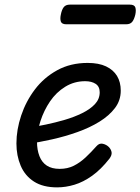

<svg xmlns="http://www.w3.org/2000/svg" viewBox="-20 -791 607 830"><path d="M227 19Q166 19 127 -6Q88 -31 69.5 -74.5Q51 -118 51 -171Q51 -230 71.5 -291.5Q92 -353 131 -404.5Q170 -456 227.5 -487.5Q285 -519 359 -519Q407 -519 438.5 -504Q470 -489 486 -462.5Q502 -436 502 -399Q502 -357 477 -324Q452 -291 410 -265Q368 -239 314.5 -220Q261 -201 205 -188.5Q149 -176 96 -168L103 -238Q137 -244 178 -252.5Q219 -261 260 -273Q301 -285 335.5 -302Q370 -319 390.5 -341Q411 -363 411 -392Q411 -417 393.5 -428.5Q376 -440 348 -440Q301 -440 262 -416Q223 -392 196.5 -353Q170 -314 155 -268Q140 -222 140 -178Q140 -143 150.5 -116Q161 -89 182.5 -75Q204 -61 238 -61Q272 -61 299 -74.5Q326 -88 350 -110.5Q374 -133 397 -159Q409 -173 424.5 -169.5Q440 -166 451 -155Q461 -144 462.5 -132Q464 -120 453 -105Q416 -58 378 -31Q340 -4 302 7.5Q264 19 227 19ZM267 -686Q247 -686 243 -698Q239 -710 243 -728Q247 -749 255.5 -760Q264 -771 282 -771H541Q561 -771 565 -759Q569 -747 565 -728Q560 -707 551.5 -696.5Q543 -686 525 -686Z"/></svg>

Font: Playwrite AU QLD
Style: Regular
Weight: 400
Designer: Veronika Burian, José Scaglione
Foundry: TypeTogether
Version: Version 1.002